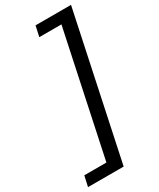

<svg xmlns="http://www.w3.org/2000/svg" viewBox="-281 -783 893 1078"><g transform="rotate(-30 165.5 -244.0)"><path d="M95 223 293 -711H380L182 223ZM-49 223 -34 155H149L148 223ZM135 -643 150 -711H324V-643Z"/></g></svg>

Font: Ysabeau Office SemiBold
Style: Italic
Weight: 600
Italic angle: -12°
Designer: Christian Thalmann (Catharsis Fonts)
Version: Version 2.001;gftools[0.9.30]; featfreeze: tnum,lnum,ss02